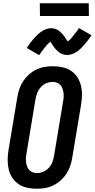

<svg xmlns="http://www.w3.org/2000/svg" viewBox="-20 -1149 581 1177"><path d="M206 8Q176 8 147 2Q118 -4 95 -19.5Q72 -35 56 -58.5Q40 -82 33.5 -110Q27 -138 27 -167.5Q27 -197 32 -228L86 -552Q90 -578 98.5 -603Q107 -628 121.5 -650.5Q136 -673 156.5 -691.5Q177 -710 201.5 -722Q226 -734 252 -738.5Q278 -743 303 -743Q333 -743 362 -737Q391 -731 414.5 -715.5Q438 -700 453.5 -676.5Q469 -653 476 -625Q483 -597 482.5 -567.5Q482 -538 477 -507L423 -183Q419 -157 410.5 -132Q402 -107 387.5 -84.5Q373 -62 352.5 -43.5Q332 -25 307.5 -13Q283 -1 257 3.5Q231 8 206 8ZM206 -88Q226 -88 246 -96.5Q266 -105 280.5 -121.5Q295 -138 302 -158Q309 -178 312 -198L366 -523Q369 -537 370 -551Q371 -565 369.5 -578.5Q368 -592 363.5 -605Q359 -618 350.5 -627.5Q342 -637 329.5 -642Q317 -647 303 -647Q283 -647 263 -638.5Q243 -630 229 -613.5Q215 -597 207.5 -577Q200 -557 197 -537L143 -212Q140 -198 139 -184Q138 -170 139.5 -156.5Q141 -143 145.5 -130Q150 -117 158.5 -107.5Q167 -98 179.5 -93Q192 -88 206 -88ZM220 -811 144 -855Q155 -872 166 -886.5Q177 -901 187.5 -913Q198 -925 208.5 -935Q219 -945 232.5 -954.5Q246 -964 261.5 -970Q277 -976 292 -976Q297 -976 302 -975.5Q307 -975 311 -974Q315 -973 319.5 -971.5Q324 -970 328.5 -968Q333 -966 336.5 -963.5Q340 -961 343.5 -958.5Q347 -956 350 -953Q353 -950 356.5 -946.5Q360 -943 363.5 -939.5Q367 -936 369.5 -932.5Q372 -929 374.5 -925.5Q377 -922 379 -919Q381 -916 384 -911Q387 -906 390 -902Q393 -898 396 -895Q399 -892 398 -890H397Q396 -890 394.5 -890.5Q393 -891 392 -891H391L394 -894Q397 -896 400 -898.5Q403 -901 405.5 -903.5Q408 -906 410 -907.5Q412 -909 413.5 -911Q415 -913 417 -915Q419 -917 421 -919.5Q423 -922 425 -924.5Q427 -927 429 -929.5Q431 -932 433 -935Q435 -938 437.5 -941Q440 -944 442.5 -947Q445 -950 448 -953.5Q451 -957 453.5 -961Q456 -965 458.5 -969Q461 -973 464 -977L541 -933Q529 -915 518 -900.5Q507 -886 496.5 -874.5Q486 -863 476 -852.5Q466 -842 452 -832.5Q438 -823 423 -817.5Q408 -812 393 -812Q388 -812 383 -812.5Q378 -813 373.5 -814Q369 -815 365 -816.5Q361 -818 356 -820Q351 -822 347.5 -824.5Q344 -827 340.5 -829.5Q337 -832 334 -835Q331 -838 327.5 -841.5Q324 -845 320.5 -848.5Q317 -852 314.5 -855.5Q312 -859 309.5 -862.5Q307 -866 305 -869Q303 -872 300 -877Q297 -882 294 -886Q291 -890 288 -893Q285 -896 286 -897Q286 -898 286 -898Q286 -898 287 -898Q288 -898 290 -897.5Q292 -897 293 -897H294Q293 -896 290 -894Q287 -892 284 -889.5Q281 -887 278.5 -884.5Q276 -882 274 -880Q272 -878 270.5 -876.5Q269 -875 267 -873Q265 -871 263 -868.5Q261 -866 259.5 -863.5Q258 -861 255.5 -858.5Q253 -856 251 -853Q249 -850 246.5 -847Q244 -844 241.5 -840.5Q239 -837 236.5 -833.5Q234 -830 231 -826.5Q228 -823 225.5 -819Q223 -815 220 -811ZM525 -1051H225L224 -1129H524Z"/></svg>

Font: Iosevka Term Curly
Style: Bold Italic
Weight: 700
Italic angle: -9°
Designer: Belleve Invis
Foundry: Belleve Invis
Version: Version 32.3.0